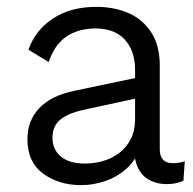

<svg xmlns="http://www.w3.org/2000/svg" viewBox="-20 -530 564 560"><path d="M374 -325Q374 -382 344 -414.5Q314 -447 259 -447Q209 -447 174 -423.5Q139 -400 122 -349L63 -385Q83 -442 134.5 -476Q186 -510 261 -510Q314 -510 355.5 -491.5Q397 -473 421.5 -435Q446 -397 446 -339V-95Q446 -54 484 -54Q492 -54 502 -55.5Q512 -57 519 -60L515 -3Q507 1 494.5 4Q482 7 466 7Q440 7 418.5 -3.5Q397 -14 384.5 -36.5Q372 -59 372 -93V-107L390 -105Q379 -66 351.5 -40.5Q324 -15 288.5 -2.5Q253 10 217 10Q152 10 106 -23.5Q60 -57 60 -124Q60 -178 94.5 -214.5Q129 -251 196 -265L387 -305V-245L230 -211Q181 -201 157 -182Q133 -163 133 -128Q133 -94 157.5 -73.5Q182 -53 228 -53Q255 -53 281 -60.5Q307 -68 328 -84Q349 -100 361.5 -124.5Q374 -149 374 -183Z"/></svg>

Font: Kantumruy Pro
Style: Regular
Weight: 400
Designer: Sovichet Tep
Foundry: Sovichet Tep
Version: Version 1.002